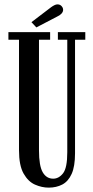

<svg xmlns="http://www.w3.org/2000/svg" viewBox="-20 -847 428 879"><path d="M203 12Q171.5 12 140.2 -1.8Q109 -15.5 88 -52.5Q67 -89.5 67 -159.5V-665H18.5V-700H209.5V-665H158.5V-159Q158.5 -88 175.5 -58.5Q192.5 -29 223.5 -29Q249.5 -29 268.8 -53.8Q288 -78.5 288 -150V-665H245V-700H370.5V-665H323.5V-145Q323.5 -85 308 -50.8Q292.5 -16.5 265.2 -2.2Q238 12 203 12ZM146.5 -721.5 124 -745.5 214 -814Q221.5 -819.5 229 -823.2Q236.5 -827 243.5 -827Q258 -827 266 -813.5Q269 -808 269 -802Q269 -792.5 261 -784.2Q253 -776 240.5 -770.5Z"/></svg>

Font: Imbue 10pt Medium
Style: Regular
Weight: 500
Designer: Tyler Finck
Foundry: Etcetera Type Company
Version: Version 1.102; ttfautohint (v1.8.3)